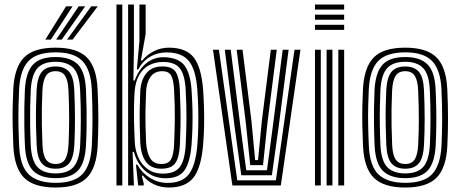

<svg xmlns="http://www.w3.org/2000/svg" viewBox="-20 -820 2037 849"><path d="M225.8 9.2Q131 9.2 87.4 -33.2Q43.8 -75.8 39 -173.8Q36.8 -222.5 36 -264.6Q35.2 -306.8 36 -346.4Q36.8 -386 38.8 -427Q44 -523 86.5 -566.1Q129 -609.2 225.8 -609.2Q320.8 -609.2 363.8 -566.4Q406.8 -523.5 411.5 -426.8Q415 -352.2 414.9 -292.9Q414.8 -233.5 411.8 -173.8Q406.5 -76 363.4 -33.4Q320.2 9.2 225.8 9.2ZM225.8 -11.5Q308.2 -11.5 344.8 -50.2Q381.2 -89 386 -175Q388.8 -234.5 389 -291.8Q389.2 -349 385.8 -425.8Q381.5 -511.2 344.8 -549.9Q308 -588.5 225.8 -588.5Q142.8 -588.5 105.9 -549.9Q69 -511.2 64.5 -425Q62.8 -388.8 61.9 -350.8Q61 -312.8 61.6 -269.5Q62.2 -226.2 64.8 -174Q69 -84 108.4 -47.8Q147.8 -11.5 225.8 -11.5ZM225.8 -32.2Q160 -32.2 127 -64.5Q94 -96.8 90.2 -177Q88.2 -220.2 87.6 -262.8Q87 -305.2 87.6 -345.5Q88.2 -385.8 90 -422.8Q94.2 -499 125 -533.4Q155.8 -567.8 225.8 -567.8Q291.2 -567.8 323.8 -535.6Q356.2 -503.5 360 -425.5Q362.2 -377 362.9 -334.9Q363.5 -292.8 362.9 -254.2Q362.2 -215.8 360.2 -178Q356.2 -99.5 324.9 -65.9Q293.5 -32.2 225.8 -32.2ZM225.8 -53.2Q280 -53.2 305.5 -82.1Q331 -111 334.5 -178.8Q337 -228.8 337.4 -289.5Q337.8 -350.2 334.2 -422.5Q331.2 -490.5 305.1 -518.6Q279 -546.8 225.8 -546.8Q170.8 -546.8 145.2 -518Q119.8 -489.2 116 -422Q114.2 -389.2 113.5 -351.2Q112.8 -313.2 113.2 -269.9Q113.8 -226.5 116 -177.8Q119.5 -109.2 145.9 -81.2Q172.2 -53.2 225.8 -53.2ZM225.8 -74Q185 -74 164.8 -97.8Q144.5 -121.5 142 -179Q140 -223.2 139.2 -263.4Q138.5 -303.5 139.2 -342.1Q140 -380.8 141.8 -420.8Q144.8 -477.2 164.2 -501.6Q183.8 -526 225.8 -526Q265.2 -526 285.5 -502.9Q305.8 -479.8 308.5 -421.8Q311.5 -354.5 311.5 -294.8Q311.5 -235 308.8 -180Q305.8 -122.8 286.2 -98.4Q266.8 -74 225.8 -74ZM225.8 -94.8Q255 -94.8 267.9 -115.6Q280.8 -136.5 283 -181.2Q285.5 -232.8 285.8 -290.1Q286 -347.5 282.8 -420.5Q281 -464.2 267.8 -484.8Q254.5 -505.2 225.8 -505.2Q196 -505.2 183 -484.6Q170 -464 167.5 -419.5Q165.8 -381 165.1 -344.1Q164.5 -307.2 165.1 -267.4Q165.8 -227.5 167.8 -180Q169.8 -134 183.6 -114.4Q197.5 -94.8 225.8 -94.8ZM180.5 -645 272.2 -792H301L205.2 -645ZM276.5 -645 383.5 -792H412.2L301.2 -645ZM228.5 -645 328 -792H356.5L253.2 -645Z M495 0V-800H520.8V0ZM546.5 0V-800H572.2V-604L569.8 -464H575.5Q594.5 -514.8 628 -541.4Q661.5 -568 705.8 -567Q768.8 -565.2 795.1 -531.2Q821.5 -497.2 827 -423.2Q830 -378.2 831 -338.4Q832 -298.5 831 -259.8Q830 -221 827 -179.8Q820.5 -101.8 795.8 -66.8Q771 -31.8 713.2 -31.8Q658 -31.8 621.5 -65.1Q585 -98.5 572.2 -148.5H566.2L572.2 0ZM700 -52.2Q754 -52.2 775.9 -82.6Q797.8 -113 801.2 -181.8Q803.8 -234.8 804.5 -289.8Q805.2 -344.8 801 -423Q797.5 -488.5 775.6 -517.2Q753.8 -546 701.2 -546Q666.5 -546 639.2 -531.6Q612 -517.2 595.4 -488.2Q578.8 -459.2 575.2 -415.5Q573.2 -382.8 572.6 -346.9Q572 -311 572.9 -271.9Q573.8 -232.8 576 -190Q578.2 -152 593.1 -120.8Q608 -89.5 635 -70.9Q662 -52.2 700 -52.2ZM693.2 -74Q647.8 -74 625.5 -104.4Q603.2 -134.8 600.2 -189.5Q598.5 -228 597.9 -266.4Q597.2 -304.8 597.9 -342.4Q598.5 -380 600.2 -415.8Q603 -467.5 627.8 -496.9Q652.5 -526.2 697.5 -526.2Q742.5 -526.2 757.9 -500.4Q773.2 -474.5 775.2 -423Q777.2 -377.2 778 -338.6Q778.8 -300 778.1 -262.2Q777.5 -224.5 775.5 -180.8Q773 -124.2 755.4 -99.1Q737.8 -74 693.2 -74ZM693.2 -94.8Q724.8 -94.8 736.1 -115.1Q747.5 -135.5 749.8 -180.8Q752.2 -235 753 -290Q753.8 -345 749.8 -422.5Q747.5 -466.5 736.9 -485.9Q726.2 -505.2 697.5 -505.2Q664 -505.2 646.1 -480.9Q628.2 -456.5 626 -415.8Q624.2 -378.8 623.5 -340Q622.8 -301.2 623.5 -263.1Q624.2 -225 626 -190Q628.8 -146 644.1 -120.4Q659.5 -94.8 693.2 -94.8ZM726 9.2Q691.5 9.2 661.8 -4.5Q632 -18.2 611.8 -43.5H606.8L615.5 -8.5V0H591L581.2 -91.8H587.2Q607.2 -56 643 -33.6Q678.8 -11.2 720.5 -11.2Q785.8 -11.2 815.5 -50Q845.2 -88.8 852.8 -180.8Q855.8 -220.2 856.6 -258.9Q857.5 -297.5 856.6 -338.2Q855.8 -379 852.5 -423.8Q846 -512.2 815.2 -550.2Q784.5 -588.2 716.2 -588.2Q676 -588.2 643.4 -569Q610.8 -549.8 591.2 -513.2H585.2L596.5 -637.5V-800H624V-669.8L603 -552.5H609Q631.8 -580 662.4 -594.6Q693 -609.2 726.2 -609.2Q803.8 -609.2 837.2 -565.2Q870.8 -521.2 878.2 -422.5Q881.2 -379.2 882.2 -339.1Q883.2 -299 882.4 -260Q881.5 -221 878.2 -180.5Q869.8 -78.5 835.5 -34.6Q801.2 9.2 726 9.2Z M1007.5 0 921.8 -600H948L1029.2 -22.5H1200L1282.2 -600H1308.5L1221.8 0ZM1047 -45 1017 -262.2 974 -600H1000.2L1042 -269.5L1068.8 -67.2H1160.5L1187.5 -269.5L1230 -600H1256.2L1212.5 -262L1182.2 -45ZM1086.5 -89.8 1067 -276.8 1026.5 -600H1052.5L1092 -284.2L1108.2 -112.2H1121L1137.8 -285.2L1177.5 -600H1203.8L1162.8 -278L1143 -89.8Z M1372.8 -777.5V-800H1501.8V-777.5ZM1372.8 -687.8V-710.2H1501.8V-687.8ZM1372.8 -732.8V-755H1501.8V-732.8ZM1476 0V-600H1501.8V0ZM1372.8 0V-600H1398.5V0ZM1424.2 0V-600H1450V0Z M1772 9.2Q1677.2 9.2 1633.6 -33.2Q1590 -75.8 1585.2 -173.8Q1583 -222.5 1582.2 -264.6Q1581.5 -306.8 1582.2 -346.4Q1583 -386 1585 -427Q1590.2 -523 1632.8 -566.1Q1675.2 -609.2 1772 -609.2Q1867 -609.2 1910 -566.4Q1953 -523.5 1957.8 -426.8Q1961.2 -352.2 1961.1 -292.9Q1961 -233.5 1958 -173.8Q1952.8 -76 1909.6 -33.4Q1866.5 9.2 1772 9.2ZM1772 -11.5Q1854.5 -11.5 1891 -50.2Q1927.5 -89 1932.2 -175Q1935 -234.5 1935.2 -291.8Q1935.5 -349 1932 -425.8Q1927.8 -511.2 1891 -549.9Q1854.2 -588.5 1772 -588.5Q1689 -588.5 1652.1 -549.9Q1615.2 -511.2 1610.8 -425Q1609 -388.8 1608.1 -350.8Q1607.2 -312.8 1607.9 -269.5Q1608.5 -226.2 1611 -174Q1615.2 -84 1654.6 -47.8Q1694 -11.5 1772 -11.5ZM1772 -32.2Q1706.2 -32.2 1673.2 -64.5Q1640.2 -96.8 1636.5 -177Q1634.5 -220.2 1633.9 -262.8Q1633.2 -305.2 1633.9 -345.5Q1634.5 -385.8 1636.2 -422.8Q1640.5 -499 1671.2 -533.4Q1702 -567.8 1772 -567.8Q1837.5 -567.8 1870 -535.6Q1902.5 -503.5 1906.2 -425.5Q1908.5 -377 1909.1 -334.9Q1909.8 -292.8 1909.1 -254.2Q1908.5 -215.8 1906.5 -178Q1902.5 -99.5 1871.1 -65.9Q1839.8 -32.2 1772 -32.2ZM1772 -53.2Q1826.2 -53.2 1851.8 -82.1Q1877.2 -111 1880.8 -178.8Q1883.2 -228.8 1883.6 -289.5Q1884 -350.2 1880.5 -422.5Q1877.5 -490.5 1851.4 -518.6Q1825.2 -546.8 1772 -546.8Q1717 -546.8 1691.5 -518Q1666 -489.2 1662.2 -422Q1660.5 -389.2 1659.8 -351.2Q1659 -313.2 1659.5 -269.9Q1660 -226.5 1662.2 -177.8Q1665.8 -109.2 1692.1 -81.2Q1718.5 -53.2 1772 -53.2ZM1772 -74Q1731.2 -74 1711 -97.8Q1690.8 -121.5 1688.2 -179Q1686.2 -223.2 1685.5 -263.4Q1684.8 -303.5 1685.5 -342.1Q1686.2 -380.8 1688 -420.8Q1691 -477.2 1710.5 -501.6Q1730 -526 1772 -526Q1811.5 -526 1831.8 -502.9Q1852 -479.8 1854.8 -421.8Q1857.8 -354.5 1857.8 -294.8Q1857.8 -235 1855 -180Q1852 -122.8 1832.5 -98.4Q1813 -74 1772 -74ZM1772 -94.8Q1801.2 -94.8 1814.1 -115.6Q1827 -136.5 1829.2 -181.2Q1831.8 -232.8 1832 -290.1Q1832.2 -347.5 1829 -420.5Q1827.2 -464.2 1814 -484.8Q1800.8 -505.2 1772 -505.2Q1742.2 -505.2 1729.2 -484.6Q1716.2 -464 1713.8 -419.5Q1712 -381 1711.4 -344.1Q1710.8 -307.2 1711.4 -267.4Q1712 -227.5 1714 -180Q1716 -134 1729.9 -114.4Q1743.8 -94.8 1772 -94.8Z"/></svg>

Font: Big Shoulders Inline Display Thin ExtraBold
Style: Regular
Weight: 800
Version: Version 2.002